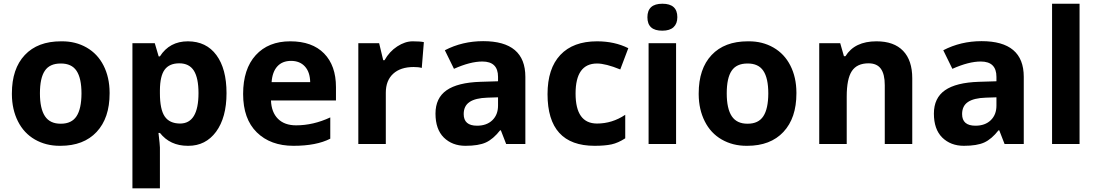

<svg xmlns="http://www.w3.org/2000/svg" viewBox="-20 -780 5946 1040"><path d="M308.6 -436Q249 -436 222.7 -396.5Q196.3 -357.4 196.3 -274.4Q196.3 -191.4 223.6 -150.4Q251 -109.4 309.6 -109.9Q368.2 -109.9 394.5 -150.4Q420.9 -190.4 421.4 -273.4Q421.4 -356.4 394.5 -396.5Q367.7 -436.5 308.6 -436ZM314.9 -556.2Q389.6 -556.6 449.2 -522.5Q508.8 -488.3 541 -424.8Q573.2 -361.3 573.7 -278.8Q573.7 -276.4 573.7 -273.9Q573.7 -140.6 503.4 -65.4Q433.1 9.8 307.6 9.8H303.2Q228.5 9.8 168.9 -24.4Q109.4 -58.6 77.1 -123Q44.9 -187 44.4 -269Q44.4 -271.5 44.4 -273.9Q44.4 -407.7 114.3 -481.9Q184.1 -556.2 310.5 -556.2Z M846.2 -274.9Q846.2 -187.5 872.1 -149.4Q897.9 -111.3 955.1 -110.8Q1055.2 -110.8 1055.2 -275.9Q1055.2 -356.9 1030.3 -397Q1004.9 -437 951.2 -437Q897.5 -437 872.1 -402.8Q846.7 -368.7 846.2 -291ZM998 -556.2Q1097.7 -555.7 1152.3 -481.4Q1207 -407.2 1207 -275.4Q1207 -143.6 1150.4 -66.4Q1093.8 9.8 1000.5 9.8H997.1Q901.4 9.8 846.2 -60.1H838.4Q846.2 5.9 846.2 19V240.2H697.3V-545.9H818.4L839.4 -474.6H846.2Q898.4 -556.2 998 -556.2Z M1451.2 -335H1660.2Q1659.2 -389.6 1631.6 -419.9Q1604 -450.2 1556.6 -450.2Q1509.3 -450.2 1482.2 -420.4Q1455.1 -390.6 1451.2 -335ZM1799.8 -308.1V-235.8H1447.8Q1450.2 -171.9 1485.6 -136.5Q1521 -101.1 1584 -101.1Q1676.8 -101.1 1769 -144V-28.8Q1693.8 9.8 1569.6 9.8Q1445.3 9.8 1371.1 -63Q1296.9 -135.7 1296.9 -271Q1296.9 -406.2 1365.2 -481.2Q1433.6 -556.2 1552.2 -556.2Q1670.9 -556.2 1735.4 -490.5Q1799.8 -424.8 1799.8 -308.1Z M2275.9 -551.8 2264.6 -412.1Q2247.1 -417 2220.7 -417Q2149.4 -417 2109.6 -380.4Q2069.8 -343.8 2069.8 -277.8V0H1920.9V-545.9H2033.7L2055.7 -454.1H2063Q2089.4 -501 2131.8 -528.6Q2174.3 -556.2 2215.3 -556.2Q2256.3 -556.2 2275.9 -551.8Z M2491.7 -162.1Q2491.7 -99.1 2564 -99.1Q2616.2 -99.1 2647 -128.9Q2677.7 -158.7 2677.7 -208V-252.9L2620.1 -251Q2555.2 -249 2523.4 -227.5Q2491.7 -206.1 2491.7 -162.1ZM2597.2 -557.1Q2825.7 -557.1 2825.7 -363.8V0H2721.7L2692.9 -74.2H2689Q2651.4 -26.4 2611.8 -8.3Q2572.3 9.8 2501 9.8Q2429.7 9.8 2383.8 -35.2Q2338.9 -80.1 2338.9 -164.6Q2338.9 -249 2398.9 -291Q2459 -333 2583 -336.9L2677.7 -339.8V-363.8Q2677.7 -446.8 2592.8 -446.8Q2527.3 -446.8 2439 -407.2L2389.6 -507.8Q2484.4 -557.1 2597.2 -557.1Z M3200.7 9.8Q2945.8 9.8 2945.8 -270Q2945.8 -408.7 3015.1 -482.4Q3084.5 -556.2 3213.9 -556.2Q3309.1 -556.2 3383.3 -519L3339.8 -403.8Q3260.7 -436 3213.9 -436Q3097.7 -436 3097.7 -273.4Q3097.7 -110.8 3213.9 -110.8Q3295.9 -110.8 3366.7 -158.2V-30.8Q3328.6 -5.9 3292.5 2Q3256.3 9.8 3200.7 9.8Z M3642.1 0H3493.2V-545.9H3642.1ZM3648.9 -687Q3648.9 -651.9 3628.4 -632.8Q3607.9 -613.8 3567.9 -613.8Q3486.8 -613.3 3486.8 -686.5Q3486.8 -759.8 3567.9 -759.8Q3648.9 -759.8 3648.9 -687Z M4028.8 -436Q3969.2 -436 3942.9 -396.5Q3916.5 -357.4 3916.5 -274.4Q3916.5 -191.4 3943.8 -150.4Q3971.2 -109.4 4029.8 -109.9Q4088.4 -109.9 4114.7 -150.4Q4141.1 -190.4 4141.6 -273.4Q4141.6 -356.4 4114.7 -396.5Q4087.9 -436.5 4028.8 -436ZM4035.2 -556.2Q4109.9 -556.6 4169.4 -522.5Q4229 -488.3 4261.2 -424.8Q4293.5 -361.3 4293.9 -278.8Q4293.9 -276.4 4293.9 -273.9Q4293.9 -140.6 4223.6 -65.4Q4153.3 9.8 4027.8 9.8H4023.4Q3948.7 9.8 3889.2 -24.4Q3829.6 -58.6 3797.4 -123Q3765.1 -187 3764.6 -269Q3764.6 -271.5 3764.6 -273.9Q3764.6 -407.7 3834.5 -481.9Q3904.3 -556.2 4030.8 -556.2Z M4727.5 -556.2Q4822.3 -556.2 4871.8 -504.6Q4921.4 -453.1 4921.4 -356V0H4772.5V-318.8Q4772.5 -378.4 4751.2 -407.7Q4730 -437 4684.6 -437Q4622.1 -437 4594.2 -395Q4566.4 -353 4566.4 -256.8V0H4417.5V-545.9H4531.2L4551.3 -475.6H4559.6Q4609.4 -556.2 4727.5 -556.2Z M5191.4 -162.1Q5191.4 -99.1 5263.7 -99.1Q5315.9 -99.1 5346.7 -128.9Q5377.4 -158.7 5377.4 -208V-252.9L5319.8 -251Q5254.9 -249 5223.1 -227.5Q5191.4 -206.1 5191.4 -162.1ZM5296.9 -557.1Q5525.4 -557.1 5525.4 -363.8V0H5421.4L5392.6 -74.2H5388.7Q5351.1 -26.4 5311.5 -8.3Q5272 9.8 5200.7 9.8Q5129.4 9.8 5083.5 -35.2Q5038.6 -80.1 5038.6 -164.6Q5038.6 -249 5098.6 -291Q5158.7 -333 5282.7 -336.9L5377.4 -339.8V-363.8Q5377.4 -446.8 5292.5 -446.8Q5227.1 -446.8 5138.7 -407.2L5089.4 -507.8Q5184.1 -557.1 5296.9 -557.1Z M5827.6 0H5678.7V-759.8H5827.6Z"/></svg>

Font: OpenSansHebrew-Bold
Style: Bold
Weight: 700
Foundry: Ascender Corporation, Yanek Iontef
Version: Version 2.001;PS 002.001;hotconv 1.0.70;makeotf.lib2.5.58329